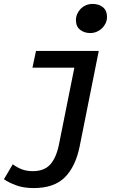

<svg xmlns="http://www.w3.org/2000/svg" viewBox="-41 -750 661 976"><path d="M130 206Q79 206 41 192Q3 178 -21 161L24 85Q45 101 69.5 110.5Q94 120 126 120Q183 120 213.5 87Q244 54 258 -12L337 -406H124L142 -491H461L364 -6Q343 97 288.5 151.5Q234 206 130 206ZM417 -582Q388 -582 366.5 -598.5Q345 -615 345 -648Q345 -664 351.5 -679Q358 -694 369.5 -705.5Q381 -717 396.5 -723.5Q412 -730 430 -730Q462 -730 482.5 -713Q503 -696 503 -664Q503 -647 496 -632Q489 -617 477.5 -606Q466 -595 450.5 -588.5Q435 -582 417 -582Z"/></svg>

Font: Source Code Pro Semibold
Style: Italic
Weight: 600
Italic angle: -11°
Monospace: yes
Designer: Paul D. Hunt, Teo Tuominen
Foundry: Adobe Systems Incorporated
Version: Version 1.050;PS 1.000;hotconv 16.6.51;makeotf.lib2.5.65220